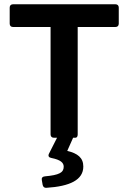

<svg xmlns="http://www.w3.org/2000/svg" viewBox="-20 -645 601 899"><path d="M343.8 -15.6V-518.6H520.5C530.3 -518.6 536.1 -524.4 536.1 -534.2V-609.4C536.1 -619.1 530.3 -625 520.5 -625H41C31.2 -625 25.4 -619.1 25.4 -609.4V-534.2C25.4 -524.4 31.2 -518.6 41 -518.6H216.8V-15.6C216.8 -5.9 222.7 0 232.4 0H247.1L209 75.2C204.1 85.9 209 92.8 220.7 94.7C264.6 103.5 278.3 117.2 278.3 135.7C278.3 163.1 256.8 174.8 190.4 180.7C178.7 181.6 173.8 188.5 175.8 198.2L179.7 220.7C181.6 229.5 187.5 235.4 197.3 234.4C307.6 227.5 370.1 197.3 370.1 134.8C370.1 93.8 343.8 73.2 294.9 61.5L322.3 0H333C339.8 0 343.8 -5.9 343.8 -15.6Z"/></svg>

Font: Ed Sans Neue SemiBold
Style: Regular
Weight: 600
Designer: Stephen Hutchings
Version: Version 1.004;PS 001.004;hotconv 1.0.88;makeotf.lib2.5.64775